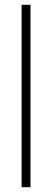

<svg xmlns="http://www.w3.org/2000/svg" viewBox="-20 -780 216 800"><path d="M107 0H70V-760H107Z"/></svg>

Font: Noto Sans Devanagari ExtraCondensed ExtraLight
Style: Regular
Weight: 200
Width: 2
Designer: Jelle Bosma - Monotype Design Team
Foundry: Monotype Imaging Inc.
Version: Version 2.004; ttfautohint (v1.8.4.7-5d5b)